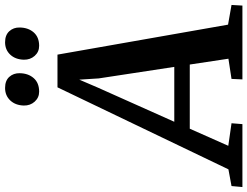

<svg xmlns="http://www.w3.org/2000/svg" viewBox="-202 -866 998 775"><g transform="rotate(-90 297.5 -479.0)"><path d="M-70.5 0 -66.5 -44 1 -56.5 332 -746.5H464L585 -58L664.5 -44L662 0H364L366 -44L447.5 -56.5L424 -212.5H165L96 -57L187 -44L183.5 0ZM193 -275H414.5L368 -580L363 -658.5L331.5 -585ZM314.5 -820.5Q290.5 -820.5 274.2 -838.5Q258 -856.5 258.5 -882.5Q259.5 -916.5 279.2 -937.2Q299 -958 329.5 -958Q359 -958 374.2 -941Q389.5 -924 389 -899Q388.5 -864.5 369.2 -842.5Q350 -820.5 314.5 -820.5ZM499.5 -820.5Q475 -820.5 459 -838.5Q443 -856.5 443.5 -882.5Q444.5 -916.5 464 -937.2Q483.5 -958 514 -958Q543 -958 558.5 -941Q574 -924 573.5 -899Q573 -864.5 553.8 -842.5Q534.5 -820.5 499.5 -820.5Z"/></g></svg>

Font: Merriweather 20pt SemiBold
Style: Italic
Weight: 600
Italic angle: -7.8°
Version: Version 2.101